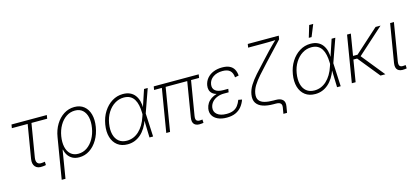

<svg xmlns="http://www.w3.org/2000/svg" viewBox="-71 -1352 4694 2153"><g transform="rotate(-15 2276.0 -275.5)"><path d="M269 3.4Q209.5 10.7 181.4 -21.5Q153.3 -53.7 163.1 -112.3L227.5 -500H43.9L50.8 -541H460.9L454.1 -500H271.5L207.5 -114.7Q200.7 -71.8 217.8 -51.5Q234.9 -31.2 274.9 -37.1Q281.2 -37.6 289.1 -38.8Q296.9 -40 304.2 -41L305.7 -2Q297.4 0 288.1 1.5Q278.8 2.9 269 3.4Z M434.1 204.1 512.7 -269.5Q525.9 -351.6 564 -414.3Q602.1 -477.1 658.2 -512.7Q714.4 -548.3 781.2 -548.3Q847.7 -548.3 891.6 -512.9Q935.5 -477.5 952.9 -415Q970.2 -352.5 957 -271Q943.4 -188.5 905.5 -124.8Q867.7 -61 812.7 -24.9Q757.8 11.2 691.9 11.2Q646 11.2 613.5 -6.3Q581.1 -23.9 561.8 -53.5Q542.5 -83 535.2 -119.1H531.2L478 204.1ZM691.4 -29.8Q747.1 -29.8 792.7 -61Q838.4 -92.3 869.6 -146.7Q900.9 -201.2 912.1 -269.5Q923.8 -338.4 911.9 -392.1Q899.9 -445.8 866 -476.8Q832 -507.8 776.9 -507.8Q721.7 -507.8 675.8 -477.1Q629.9 -446.3 598.6 -392.6Q567.4 -338.9 555.7 -270Q544.4 -200.2 556.4 -146Q568.4 -91.8 602.5 -60.8Q636.7 -29.8 691.4 -29.8Z M1253.4 11.2Q1183.1 11.2 1136.5 -24.4Q1089.8 -60.1 1071.3 -123.3Q1052.7 -186.5 1066.4 -269Q1080.1 -351.1 1120.1 -413.8Q1160.2 -476.6 1218 -512.2Q1275.9 -547.9 1344.2 -547.9Q1392.1 -547.9 1426.5 -531.7Q1460.9 -515.6 1482.9 -486.3Q1504.9 -457 1515.4 -418Q1525.9 -378.9 1525.4 -333.5H1540L1536.6 -272.5L1549.8 0H1507.8L1499 -291Q1498 -337.9 1489.5 -377.4Q1481 -417 1463.1 -446Q1445.3 -475.1 1416 -491.2Q1386.7 -507.3 1343.8 -507.3Q1287.6 -507.3 1238.8 -477.1Q1189.9 -446.8 1156.2 -393.1Q1122.6 -339.4 1110.8 -268.6Q1099.1 -197.3 1112.5 -143.6Q1126 -89.8 1162.4 -60.1Q1198.7 -30.3 1255.4 -30.3Q1294.9 -30.3 1330.1 -44.4Q1365.2 -58.6 1395.5 -86.4Q1425.8 -114.3 1450.2 -154.5Q1474.6 -194.8 1491.2 -246.6L1589.4 -541H1632.3L1536.1 -269L1520 -208H1506.8Q1489.7 -156.2 1464.1 -115.5Q1438.5 -74.7 1406 -46.4Q1373.5 -18.1 1335.2 -3.4Q1296.9 11.2 1253.4 11.2Z M2109.4 1.5Q2055.7 7.8 2030 -16.6Q2004.4 -41 2013.7 -97.2L2084 -524.4H2128.4L2058.6 -103.5Q2051.3 -61.5 2067.4 -47.9Q2083.5 -34.2 2118.7 -39.1Q2125.5 -40 2127.4 -40Q2129.4 -40 2133.3 -41L2135.3 -2Q2130.4 -1 2123.5 0Q2116.7 1 2109.4 1.5ZM1702.6 0 1789.6 -524.4H1833.5L1746.6 0ZM1695.3 -501 1702.1 -541H2224.1L2217.8 -501Z M2404.8 9.8Q2343.8 9.8 2301.8 -9.8Q2259.8 -29.3 2240.5 -63.5Q2221.2 -97.7 2228.5 -142.1Q2233.9 -174.3 2251 -200.9Q2268.1 -227.5 2296.6 -247.1Q2325.2 -266.6 2364 -277.3Q2402.8 -288.1 2451.7 -288.1H2500.5L2496.1 -259.3H2440.4Q2398.4 -259.3 2362.8 -244.9Q2327.1 -230.5 2304.2 -204.6Q2281.2 -178.7 2274.9 -143.6Q2266.6 -93.3 2304 -62.3Q2341.3 -31.2 2412.6 -31.2Q2460.9 -31.2 2492.7 -45.4Q2524.4 -59.6 2544.7 -86.2Q2564.9 -112.8 2578.6 -149.9L2620.6 -142.1Q2604.5 -96.2 2576.4 -62Q2548.3 -27.8 2506.1 -9Q2463.9 9.8 2404.8 9.8ZM2447.8 -265.1Q2398.9 -265.1 2365.5 -274.7Q2332 -284.2 2312.5 -301.5Q2293 -318.8 2286.1 -343.3Q2279.3 -367.7 2284.2 -397.5Q2292.5 -443.4 2321.3 -477.3Q2350.1 -511.2 2395 -529.5Q2439.9 -547.9 2496.6 -547.9Q2548.3 -547.9 2581.8 -532Q2615.2 -516.1 2632.6 -485.8Q2649.9 -455.6 2653.3 -412.1L2608.9 -402.8Q2605.5 -455.1 2577.1 -481.4Q2548.8 -507.8 2490.2 -507.8Q2424.3 -507.8 2380.9 -477.8Q2337.4 -447.8 2329.1 -397.5Q2321.3 -350.6 2351.3 -324.5Q2381.3 -298.3 2446.8 -298.3H2502.4L2497.1 -265.1Z M3026.9 132.8 3039.1 61Q3042.5 40 3036.9 26.6Q3031.2 13.2 3016.4 6.6Q3001.5 0 2976.1 0H2948.2Q2877 0 2825.7 -17.3Q2774.4 -34.7 2750.5 -72.3Q2726.6 -109.9 2736.8 -170.4Q2745.6 -222.7 2776.1 -272Q2806.6 -321.3 2855.2 -376Q2903.8 -430.7 2967.8 -498.5L3054.7 -591.8Q3069.8 -607.4 3084.5 -622.3Q3099.1 -637.2 3113.5 -651.4Q3127.9 -665.5 3142.1 -678.7Q3156.2 -691.9 3169.4 -704.1L3167.5 -689.9Q3149.9 -689 3131.6 -688.5Q3113.3 -688 3094.7 -687.5Q3076.2 -687 3057.9 -686.8Q3039.6 -686.5 3022 -686.5H2836.9L2843.8 -727.5H3203.6L3196.8 -687L2995.1 -471.7Q2933.1 -405.3 2887.9 -354Q2842.8 -302.7 2815.7 -258.8Q2788.6 -214.8 2781.2 -169.9Q2772.9 -119.6 2792.7 -91.6Q2812.5 -63.5 2855.5 -52Q2898.4 -40.5 2959.5 -40.5H2983.4Q3039.6 -40.5 3064.9 -14.9Q3090.3 10.7 3081.5 60.5L3069.3 132.8Z M3431.2 11.2Q3360.8 11.2 3314.2 -24.4Q3267.6 -60.1 3249 -123.3Q3230.5 -186.5 3244.1 -269Q3257.8 -351.1 3297.9 -413.8Q3337.9 -476.6 3395.8 -512.2Q3453.6 -547.9 3522 -547.9Q3569.8 -547.9 3604.2 -531.7Q3638.7 -515.6 3660.6 -486.3Q3682.6 -457 3693.1 -418Q3703.6 -378.9 3703.1 -333.5H3717.8L3714.4 -272.5L3727.5 0H3685.5L3676.8 -291Q3675.8 -337.9 3667.2 -377.4Q3658.7 -417 3640.9 -446Q3623 -475.1 3593.8 -491.2Q3564.5 -507.3 3521.5 -507.3Q3465.3 -507.3 3416.5 -477.1Q3367.7 -446.8 3334 -393.1Q3300.3 -339.4 3288.6 -268.6Q3276.9 -197.3 3290.3 -143.6Q3303.7 -89.8 3340.1 -60.1Q3376.5 -30.3 3433.1 -30.3Q3472.7 -30.3 3507.8 -44.4Q3543 -58.6 3573.2 -86.4Q3603.5 -114.3 3627.9 -154.5Q3652.3 -194.8 3668.9 -246.6L3767.1 -541H3810.1L3713.9 -269L3697.8 -208H3684.6Q3667.5 -156.2 3641.8 -115.5Q3616.2 -74.7 3583.7 -46.4Q3551.3 -18.1 3512.9 -3.4Q3474.6 11.2 3431.2 11.2ZM3522.5 -616.7 3564 -754.9H3610.8L3554.7 -616.7Z M3990.2 -541 3900.9 0H3856.9L3946.3 -541ZM4335 -541 4013.7 -252H3921.4L3928.2 -292.5H4001.5L4277.3 -541ZM4189.9 0 3981.9 -256.8 4017.6 -283.2 4246.1 0Z M4468.8 1.5Q4415 7.8 4389.4 -16.6Q4363.8 -41 4372.6 -97.2L4446.3 -541H4490.2L4418 -103.5Q4411.1 -61 4426.8 -47.6Q4442.4 -34.2 4478 -39.6Q4484.4 -40 4486.3 -40Q4488.3 -40 4492.7 -41L4494.1 -2Q4489.3 -1 4482.7 0Q4476.1 1 4468.8 1.5Z"/></g></svg>

Font: Inter 17pt ExtraLight
Style: Italic
Weight: 250
Italic angle: -9.3988°
Version: Version 4.001;git-66647c0bb